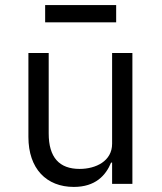

<svg xmlns="http://www.w3.org/2000/svg" viewBox="-20 -725 640 757"><path d="M422 0H502V-516H422V-158C422 -90 358 -59 294 -59C214 -59 172 -104 172 -199V-516H92V-185C92 -60 163 12 271 12C356 12 397 -33 418 -84H422ZM158 -637H438V-705H158Z"/></svg>

Font: IBM Mono
Style: Regular
Weight: 400
Monospace: yes
Designer: Mike Abbink, Paul van der Laan, Pieter van Rosmalen
Foundry: Bold Monday
Version: Version 2.3